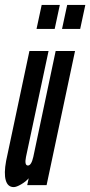

<svg xmlns="http://www.w3.org/2000/svg" viewBox="-22 -755 368 783"><path d="M34 8Q45 8 64.2 -3.2Q83.5 -14.5 95 -28L89 0H168L284 -547H205L114 -116Q106 -80 92 -80Q77 -80 84 -115L176 -547H98L3 -99Q-6.5 -47.5 1.5 -19.8Q9.5 8 34 8ZM231 -637H305L326 -735H252ZM127 -637H201L222 -735H148Z"/></svg>

Font: League Gothic Condensed Italic
Style: Regular
Weight: 400
Width: 3
Designer: The League of Moveable Type
Version: Version 1.600; ttfautohint (v1.8.3)